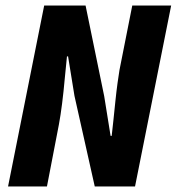

<svg xmlns="http://www.w3.org/2000/svg" viewBox="-20 -671 640 691"><path d="M9 0 139 -651H288L355 -325L378 -182H382Q385 -208 388.5 -241.5Q392 -275 395.5 -309Q399 -343 403 -372Q407 -401 410 -419L456 -651H596L466 0H321L248 -326L225 -468H221Q217 -433 213 -387.5Q209 -342 203.5 -298.5Q198 -255 192 -223L149 0Z"/></svg>

Font: Source Code Pro ExtraBold
Style: Italic
Weight: 800
Italic angle: -11°
Monospace: yes
Designer: Paul D. Hunt, Teo Tuominen
Foundry: Adobe Systems Incorporated
Version: Version 1.016;hotconv 1.0.116;makeotfexe 2.5.65601